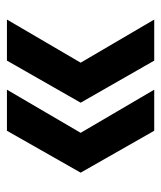

<svg xmlns="http://www.w3.org/2000/svg" viewBox="24 -534 460 548"><g transform="rotate(-90 254.0 -260.0)"><path d="M35.2 -259.8 154.8 -470.2H272L148.9 -259.8L272 -49.8H154.8ZM234.9 -259.8 355 -470.2H472.2L349.1 -259.8L472.2 -49.8H355Z"/></g></svg>

Font: TASA Orbiter Display SemiBold
Style: Regular
Weight: 600
Designer: Weizhong Zhang
Version: Version 1.000;Glyphs 3.1.2 (3151)